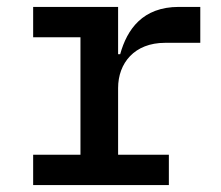

<svg xmlns="http://www.w3.org/2000/svg" viewBox="-20 -536 640 556"><path d="M76 0H469V-88H322V-281C322 -353 369 -412 458 -412H560V-516H498C393 -516 348 -451 328 -379H322V-516H76V-428H213V-88H76Z"/></svg>

Font: IBM Plex Mono Medm
Style: Regular
Weight: 500
Monospace: yes
Designer: Mike Abbink, Paul van der Laan, Pieter van Rosmalen
Foundry: Bold Monday
Version: Version 2.004